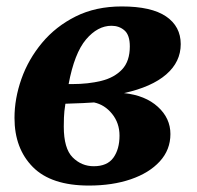

<svg xmlns="http://www.w3.org/2000/svg" viewBox="-20 -566 610 596"><path d="M256 10Q139 10 82 -47.5Q25 -105 25 -200Q25 -260 46.5 -321Q68 -382 110.5 -433Q153 -484 215 -515Q277 -546 358 -546Q450 -546 495.5 -515Q541 -484 541 -429Q541 -374 496 -335Q451 -296 365 -277Q431 -270 470 -234.5Q509 -199 509 -150Q509 -101 476 -65Q443 -29 386 -9.5Q329 10 256 10ZM326 -486Q283 -486 247 -443.5Q211 -401 193 -305H204Q254 -305 294.5 -315Q335 -325 359 -350.5Q383 -376 383 -422Q383 -457 366.5 -471.5Q350 -486 326 -486ZM271 -50Q313 -50 332 -76.5Q351 -103 351 -145Q351 -184 328 -212.5Q305 -241 272 -248Q261 -247 237.5 -246Q214 -245 183 -244Q179 -219 178.5 -201Q178 -183 178 -173Q178 -105 205.5 -77.5Q233 -50 271 -50Z"/></svg>

Font: Noto Serif
Style: Bold Italic
Weight: 700
Italic angle: -12°
Designer: Monotype Design Team
Foundry: Monotype Imaging Inc.
Version: Version 2.013